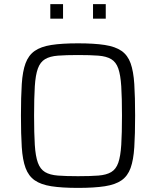

<svg xmlns="http://www.w3.org/2000/svg" viewBox="-20 -907 761 935"><path d="M360 8Q281 8 230 0Q179 -8 149 -29Q119 -50 104.5 -89Q90 -128 86 -190.5Q82 -253 82 -344Q82 -435 86 -497.5Q90 -560 104.5 -599Q119 -638 149 -659Q179 -680 230 -688Q281 -696 360 -696Q439 -696 490.5 -688Q542 -680 572 -659Q602 -638 616 -599Q630 -560 634 -497.5Q638 -435 638 -344Q638 -253 634 -190.5Q630 -128 616 -89Q602 -50 572 -29Q542 -8 490.5 0Q439 8 360 8ZM360 -49Q420 -49 459 -52Q498 -55 521.5 -69Q545 -83 556 -114.5Q567 -146 570.5 -201.5Q574 -257 574 -344Q574 -431 570.5 -486.5Q567 -542 556 -573.5Q545 -605 521.5 -619Q498 -633 459 -636Q420 -639 360 -639Q301 -639 262 -636Q223 -633 199.5 -619Q176 -605 164.5 -573.5Q153 -542 149.5 -486.5Q146 -431 146 -344Q146 -257 149.5 -201.5Q153 -146 164.5 -114.5Q176 -83 199.5 -69Q223 -55 262 -52Q301 -49 360 -49ZM225 -816V-887H287V-816ZM433 -816V-887H495V-816Z"/></svg>

Font: Saira Light
Style: Regular
Weight: 300
Designer: Hector Gatti with collaboration of the Omnibus-Type team
Foundry: Omnibus-Type
Version: Version 1.100; ttfautohint (v1.8.3)